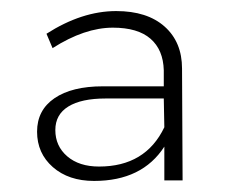

<svg xmlns="http://www.w3.org/2000/svg" viewBox="-20 -784 415 347"><path d="M277 -458V-519Q237 -457 150 -457Q104 -457 75.5 -482Q47 -507 47 -546Q47 -585 78.5 -606.5Q110 -628 166 -628H276V-657Q275 -694 252 -714Q229 -734 184 -734Q133 -734 75 -697L64 -723Q128 -764 190 -764Q246 -764 277.5 -736Q309 -708 309 -660L310 -458ZM277 -554 276 -606H171Q127 -606 103.5 -591.5Q80 -577 80 -549Q80 -520 101.5 -501.5Q123 -483 159 -483Q243 -483 277 -554Z"/></svg>

Font: TypoPRO Montserrat
Style: Regular
Weight: 275
Designer: Julieta Ulanovsky
Foundry: Julieta Ulanovsky
Version: Version 6.001